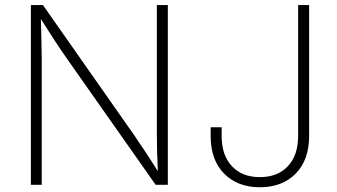

<svg xmlns="http://www.w3.org/2000/svg" viewBox="-20 -748 1365 777"><path d="M105 0V-727.5H153.8L522.5 -201.7Q543.5 -171.4 568.1 -134Q592.8 -96.7 618.7 -55.2Q616.7 -97.2 615.7 -136Q614.7 -174.8 614.7 -208V-727.5H659.2V0H609.9L252.9 -507.8Q227.5 -543.9 202.4 -582.3Q177.2 -620.6 145.5 -670.9Q146.5 -622.1 147.7 -581.1Q148.9 -540 148.9 -508.3V0ZM1031.7 9.8Q941.4 9.8 887 -45.4Q832.5 -100.6 832.5 -197.8V-232.9H877V-197.8Q877 -119.6 918.5 -75.4Q960 -31.2 1031.7 -31.2Q1103.5 -31.2 1145 -75.4Q1186.5 -119.6 1186.5 -197.8V-727.5H1231V-197.8Q1231 -100.6 1176.5 -45.4Q1122.1 9.8 1031.7 9.8Z"/></svg>

Font: Inter Extra Light
Style: Regular
Weight: 200
Designer: Rasmus Andersson
Foundry: rsms
Version: Version 4.000;git-3c8e0fc